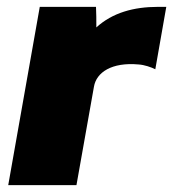

<svg xmlns="http://www.w3.org/2000/svg" viewBox="-20 -540 505 560"><path d="M4 0H203L254 -287C261 -329 306 -359 384 -352C401 -351 421 -344 433 -338L465 -520H441C370 -520 308 -503 261 -460C261 -480 261 -502 260 -520H96Z"/></svg>

Font: Fixel Display Black
Style: Italic
Weight: 900
Italic angle: -10°
Designer: AlfaBravo + MacPaw
Foundry: Kyrylo Tkachov, Marchela Mozhyna, Serhii Makarenko, Maria Weinstein, Zakhar Kryvoshyya
Version: Version 1.210;Glyphs 3.2 (3217)